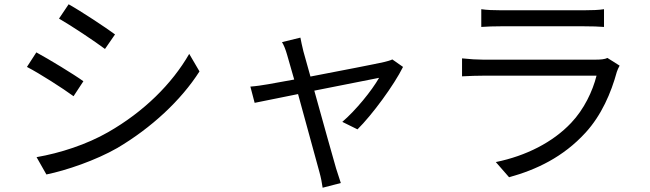

<svg xmlns="http://www.w3.org/2000/svg" viewBox="-20 -788 3040 898"><path d="M301 -768 256 -701C315 -667 423 -595 471 -559L518 -627C475 -659 360 -735 301 -768ZM151 -53 197 28C290 9 428 -38 529 -96C688 -190 827 -319 913 -454L865 -536C784 -395 652 -265 486 -170C385 -112 261 -72 151 -53ZM150 -543 106 -475C166 -444 275 -374 324 -338L370 -408C326 -440 209 -511 150 -543Z M1865 -475 1815 -510C1805 -505 1789 -501 1777 -498C1743 -490 1573 -457 1432 -430L1399 -548C1393 -573 1388 -595 1385 -612L1299 -591C1308 -576 1316 -556 1323 -531L1356 -416L1234 -394C1204 -389 1179 -385 1151 -383L1171 -307L1374 -348L1474 17C1481 42 1486 68 1489 90L1574 68C1568 50 1558 19 1552 0C1539 -44 1490 -220 1450 -364L1753 -424C1719 -364 1644 -272 1581 -218L1652 -183C1720 -250 1823 -390 1865 -475Z M2231 -745V-662C2258 -664 2290 -665 2321 -665C2376 -665 2657 -665 2713 -665C2747 -665 2781 -664 2805 -662V-745C2781 -741 2746 -740 2714 -740C2655 -740 2375 -740 2321 -740C2289 -740 2257 -741 2231 -745ZM2878 -481 2821 -517C2810 -511 2789 -509 2766 -509C2715 -509 2289 -509 2239 -509C2212 -509 2178 -511 2141 -515V-431C2177 -433 2215 -434 2239 -434C2299 -434 2721 -434 2770 -434C2752 -362 2712 -277 2651 -213C2566 -123 2441 -59 2299 -30L2361 41C2488 6 2614 -53 2719 -168C2793 -249 2838 -353 2865 -452C2867 -459 2873 -472 2878 -481Z"/></svg>

Font: Noto Sans CJK HK
Style: Regular
Weight: 400
Designer: Ryoko NISHIZUKA 西塚涼子 (kana, bopomofo & ideographs); Paul D. Hunt (Latin, Greek & Cyrillic); Sandoll Communications 산돌커뮤니
Foundry: Adobe
Version: Version 2.004;hotconv 1.0.118;makeotfexe 2.5.65603